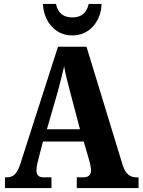

<svg xmlns="http://www.w3.org/2000/svg" viewBox="-20 -950 720 970"><path d="M345 -771C442 -771 492 -855 493 -930H428C418 -882 388 -862 345 -862C303 -862 272 -882 263 -930H197C199 -855 249 -771 345 -771ZM5 0H240V-54H201C173 -54 164 -68 164 -91C164 -109 172 -138 176 -154L197 -235H403L431 -139C434 -128 440 -105 440 -89C440 -63 422 -54 401 -54H368V0H680V-54H670C637 -54 614 -71 600 -115L417 -714H273L84 -126C66 -67 44 -54 13 -54H5ZM217 -297 273 -491C284 -531 294 -573 304 -615C311 -572 323 -530 334 -487L384 -297Z"/></svg>

Font: Noto Serif Devanagari Condensed ExtraBold
Style: Regular
Weight: 800
Width: 3
Designer: Universal Thirst, Indian Type Foundry and the Monotype Design Team
Foundry: Monotype Imaging Inc.
Version: Version 2.004